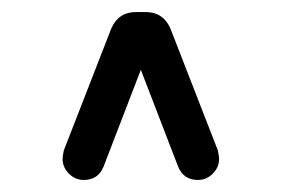

<svg xmlns="http://www.w3.org/2000/svg" viewBox="-20 -703 468 319"><path d="M152 -426Q143 -404 119 -404Q105 -404 94.5 -414.5Q84 -425 84 -439Q84 -443 86 -453L165 -656Q177 -683 206 -683H222Q251 -683 263 -656L342 -453Q344 -443 344 -439Q344 -425 333.5 -414.5Q323 -404 309 -404Q285 -404 276 -426L214 -587Z"/></svg>

Font: Jura
Style: Bold
Weight: 700
Designer: Daniel Johnson, Alexei Vanyashin
Foundry: Daniel Johnson
Version: Version 5.103